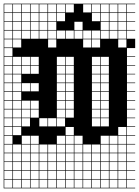

<svg xmlns="http://www.w3.org/2000/svg" viewBox="-20 -785 754 1043"><path d="M0 238.1V-765.1H714.3V-761.9H669.8V-717.5H714.3V-714.3H669.8V-669.8H714.3V-666.7H669.8V-622.2H714.3V-619H669.8V-574.6H714.3V-523.8H669.8V-479.4H714.3V-476.2H669.8V-431.7H714.3V-428.6H669.8V-384.1H714.3V-381H669.8V-336.5H714.3V-333.3H669.8V-288.9H714.3V-285.7H669.8V-241.3H714.3V-238.1H669.8V-193.7H714.3V-190.5H669.8V-146H714.3V-142.9H669.8V-98.4H714.3V-95.2H669.8V-50.8H714.3V-47.6H669.8V-3.2H714.3V0H669.8V44.4H714.3V47.6H669.8V92.1H714.3V95.2H669.8V139.7H714.3V142.9H669.8V187.3H714.3V190.5H669.8V234.9H714.3V238.1ZM622.2 -717.5H666.7V-761.9H622.2ZM98.4 -717.5H142.9V-761.9H98.4ZM574.6 -717.5H619V-761.9H574.6ZM146 -717.5H190.5V-761.9H146ZM527 -717.5H571.4V-761.9H527ZM193.7 -717.5H238.1V-761.9H193.7ZM50.8 -717.5H95.2V-761.9H50.8ZM479.4 -717.5H523.8V-761.9H479.4ZM241.3 -717.5H285.7V-761.9H241.3ZM3.2 -717.5H47.6V-761.9H3.2ZM288.9 -717.5H333.3V-761.9H288.9ZM431.7 -717.5H476.2V-761.9H431.7ZM336.5 -717.5H381V-761.9H336.5ZM622.2 -669.8H666.7V-714.3H622.2ZM98.4 -669.8H142.9V-714.3H98.4ZM146 -669.8H190.5V-714.3H146ZM574.6 -669.8H619V-714.3H574.6ZM193.7 -669.8H238.1V-714.3H193.7ZM527 -669.8H571.4V-714.3H527ZM479.4 -669.8H523.8V-714.3H479.4ZM50.8 -669.8H95.2V-714.3H50.8ZM241.3 -669.8H285.7V-714.3H241.3ZM288.9 -669.8H333.3V-714.3H288.9ZM3.2 -669.8H47.6V-714.3H3.2ZM98.4 -622.2H142.9V-666.7H98.4ZM384.1 -622.2H428.6V-666.7H384.1ZM3.2 -622.2H47.6V-666.7H3.2ZM241.3 -622.2H285.7V-666.7H241.3ZM50.8 -622.2H95.2V-666.7H50.8ZM527 -622.2H571.4V-666.7H527ZM193.7 -622.2H238.1V-666.7H193.7ZM574.6 -622.2H619V-666.7H574.6ZM146 -622.2H190.5V-666.7H146ZM622.2 -622.2H666.7V-666.7H622.2ZM431.7 -574.6H476.2V-619H431.7ZM336.5 -574.6H381V-619H336.5ZM288.9 -574.6H333.3V-619H288.9ZM3.2 -574.6H47.6V-619H3.2ZM50.8 -574.6H95.2V-619H50.8ZM479.4 -574.6H523.8V-619H479.4ZM527 -574.6H571.4V-619H527ZM241.3 -574.6H285.7V-619H241.3ZM574.6 -574.6H619V-619H574.6ZM193.7 -574.6H238.1V-619H193.7ZM146 -574.6H190.5V-619H146ZM622.2 -574.6H666.7V-619H622.2ZM98.4 -574.6H142.9V-619H98.4ZM384.1 -574.6H428.6V-619H384.1ZM431.7 -527H476.2V-571.4H431.7ZM479.4 -527H523.8V-571.4H479.4ZM3.2 -527H47.6V-571.4H3.2ZM50.8 -527H95.2V-571.4H50.8ZM241.3 -527H285.7V-571.4H241.3ZM622.2 -527H666.7V-571.4H622.2ZM47.6 -523.8H3.2V-479.4H47.6ZM288.9 -431.7H333.3V-476.2H288.9ZM98.4 -431.7H142.9V-476.2H98.4ZM527 -431.7H571.4V-476.2H527ZM50.8 -431.7H95.2V-476.2H50.8ZM146 -431.7H190.5V-476.2H146ZM336.5 -431.7H381V-476.2H336.5ZM479.4 -431.7H523.8V-476.2H479.4ZM3.2 -431.7H47.6V-476.2H3.2ZM98.4 -384.1H142.9V-428.6H98.4ZM288.9 -384.1H333.3V-428.6H288.9ZM527 -384.1H571.4V-428.6H527ZM50.8 -384.1H95.2V-428.6H50.8ZM146 -384.1H190.5V-428.6H146ZM336.5 -384.1H381V-428.6H336.5ZM479.4 -384.1H523.8V-428.6H479.4ZM3.2 -384.1H47.6V-428.6H3.2ZM288.9 -336.5H333.3V-381H288.9ZM50.8 -336.5H95.2V-381H50.8ZM336.5 -336.5H381V-381H336.5ZM527 -336.5H571.4V-381H527ZM479.4 -336.5H523.8V-381H479.4ZM3.2 -336.5H47.6V-381H3.2ZM479.4 -288.9H523.8V-333.3H479.4ZM527 -288.9H571.4V-333.3H527ZM98.4 -288.9H142.9V-333.3H98.4ZM146 -288.9H190.5V-333.3H146ZM336.5 -288.9H381V-333.3H336.5ZM3.2 -288.9H47.6V-333.3H3.2ZM288.9 -288.9H333.3V-333.3H288.9ZM50.8 -288.9H95.2V-333.3H50.8ZM527 -241.3H571.4V-285.7H527ZM479.4 -241.3H523.8V-285.7H479.4ZM336.5 -241.3H381V-285.7H336.5ZM50.8 -241.3H95.2V-285.7H50.8ZM288.9 -241.3H333.3V-285.7H288.9ZM3.2 -241.3H47.6V-285.7H3.2ZM527 -193.7H571.4V-238.1H527ZM479.4 -193.7H523.8V-238.1H479.4ZM98.4 -193.7H142.9V-238.1H98.4ZM146 -193.7H190.5V-238.1H146ZM336.5 -193.7H381V-238.1H336.5ZM50.8 -193.7H95.2V-238.1H50.8ZM288.9 -193.7H333.3V-238.1H288.9ZM3.2 -193.7H47.6V-238.1H3.2ZM527 -146H571.4V-190.5H527ZM479.4 -146H523.8V-190.5H479.4ZM50.8 -146H95.2V-190.5H50.8ZM98.4 -146H142.9V-190.5H98.4ZM146 -146H190.5V-190.5H146ZM336.5 -146H381V-190.5H336.5ZM288.9 -146H333.3V-190.5H288.9ZM3.2 -146H47.6V-190.5H3.2ZM288.9 -98.4H333.3V-142.9H288.9ZM3.2 -98.4H47.6V-142.9H3.2ZM98.4 -98.4H142.9V-142.9H98.4ZM527 -98.4H571.4V-142.9H527ZM193.7 -98.4H238.1V-142.9H193.7ZM241.3 -98.4H285.7V-142.9H241.3ZM479.4 -98.4H523.8V-142.9H479.4ZM50.8 -98.4H95.2V-142.9H50.8ZM622.2 -50.8H666.7V-95.2H622.2ZM3.2 -50.8H47.6V-95.2H3.2ZM336.5 -50.8H381V-95.2H336.5ZM50.8 -50.8H95.2V-95.2H50.8ZM622.2 -3.2H666.7V-47.6H622.2ZM3.2 -3.2H47.6V-47.6H3.2ZM574.6 -3.2H619V-47.6H574.6ZM336.5 -3.2H381V-47.6H336.5ZM146 -3.2H190.5V-47.6H146ZM527 -3.2H571.4V-47.6H527ZM98.4 -3.2H142.9V-47.6H98.4ZM288.9 -3.2H333.3V-47.6H288.9ZM384.1 -3.2H428.6V-47.6H384.1ZM98.4 44.4H142.9V0H98.4ZM384.1 44.4H428.6V0H384.1ZM146 44.4H190.5V0H146ZM527 44.4H571.4V0H527ZM50.8 44.4H95.2V0H50.8ZM193.7 44.4H238.1V0H193.7ZM288.9 44.4H333.3V0H288.9ZM574.6 44.4H619V0H574.6ZM336.5 44.4H381V0H336.5ZM431.7 44.4H476.2V0H431.7ZM3.2 44.4H47.6V0H3.2ZM241.3 44.4H285.7V0H241.3ZM622.2 44.4H666.7V0H622.2ZM479.4 44.4H523.8V0H479.4ZM479.4 92.1H523.8V47.6H479.4ZM622.2 92.1H666.7V47.6H622.2ZM241.3 92.1H285.7V47.6H241.3ZM50.8 92.1H95.2V47.6H50.8ZM98.4 92.1H142.9V47.6H98.4ZM384.1 92.1H428.6V47.6H384.1ZM336.5 92.1H381V47.6H336.5ZM431.7 92.1H476.2V47.6H431.7ZM3.2 92.1H47.6V47.6H3.2ZM574.6 92.1H619V47.6H574.6ZM527 92.1H571.4V47.6H527ZM146 92.1H190.5V47.6H146ZM193.7 92.1H238.1V47.6H193.7ZM288.9 92.1H333.3V47.6H288.9ZM622.2 139.7H666.7V95.2H622.2ZM479.4 139.7H523.8V95.2H479.4ZM50.8 139.7H95.2V95.2H50.8ZM241.3 139.7H285.7V95.2H241.3ZM336.5 139.7H381V95.2H336.5ZM98.4 139.7H142.9V95.2H98.4ZM431.7 139.7H476.2V95.2H431.7ZM574.6 139.7H619V95.2H574.6ZM527 139.7H571.4V95.2H527ZM3.2 139.7H47.6V95.2H3.2ZM146 139.7H190.5V95.2H146ZM193.7 139.7H238.1V95.2H193.7ZM384.1 139.7H428.6V95.2H384.1ZM288.9 139.7H333.3V95.2H288.9ZM384.1 187.3H428.6V142.9H384.1ZM193.7 187.3H238.1V142.9H193.7ZM288.9 187.3H333.3V142.9H288.9ZM146 187.3H190.5V142.9H146ZM574.6 187.3H619V142.9H574.6ZM527 187.3H571.4V142.9H527ZM98.4 187.3H142.9V142.9H98.4ZM336.5 187.3H381V142.9H336.5ZM241.3 187.3H285.7V142.9H241.3ZM622.2 187.3H666.7V142.9H622.2ZM479.4 187.3H523.8V142.9H479.4ZM50.8 187.3H95.2V142.9H50.8ZM431.7 187.3H476.2V142.9H431.7ZM3.2 187.3H47.6V142.9H3.2ZM193.7 234.9H238.1V190.5H193.7ZM146 234.9H190.5V190.5H146ZM574.6 234.9H619V190.5H574.6ZM527 234.9H571.4V190.5H527ZM98.4 234.9H142.9V190.5H98.4ZM50.8 234.9H95.2V190.5H50.8ZM241.3 234.9H285.7V190.5H241.3ZM622.2 234.9H666.7V190.5H622.2ZM479.4 234.9H523.8V190.5H479.4ZM336.5 234.9H381V190.5H336.5ZM431.7 234.9H476.2V190.5H431.7ZM384.1 234.9H428.6V190.5H384.1ZM3.2 234.9H47.6V190.5H3.2ZM288.9 234.9H333.3V190.5H288.9Z"/></svg>

Font: Jacquard 12 Charted
Style: Regular
Weight: 400
Designer: Sarah Cadigan-Fried
Version: Version 1.000